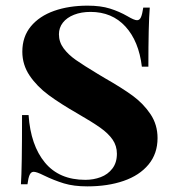

<svg xmlns="http://www.w3.org/2000/svg" viewBox="-20 -642 618 676"><path d="M428.7 -585Q452.6 -570.8 462.4 -570.8Q471.7 -570.8 476.3 -581.5Q481 -592.3 484.4 -615.2H507.3Q502.4 -555.2 502.4 -407.2H479.5Q468.8 -497.1 421.6 -548.6Q374.5 -600.1 298.8 -600.1Q266.1 -600.1 240.7 -590.1Q215.3 -580.1 201.4 -562.3Q187.5 -544.4 187.5 -521.5Q187.5 -494.1 203.9 -471.9Q220.2 -449.7 247.1 -430.9Q273.9 -412.1 324.2 -381.8L348.6 -367.2Q408.7 -333 446.8 -305.2Q484.9 -277.3 509.8 -240.2Q534.7 -203.1 534.7 -155.8Q534.7 -101.1 502.9 -62.7Q471.2 -24.4 415.3 -5.1Q359.4 14.2 287.6 14.2Q239.7 14.2 205.1 3.7Q170.4 -6.8 133.3 -24.9Q108.9 -37.1 98.6 -37.1Q89.4 -37.1 84.5 -26.6Q79.6 -16.1 76.7 6.8H53.7Q57.6 -48.3 57.6 -236.8H80.6Q87.9 -130.4 138.2 -69.6Q188.5 -8.8 280.3 -8.8Q309.1 -8.8 334.5 -18.3Q359.9 -27.8 375.7 -48.6Q391.6 -69.3 391.6 -100.6Q391.6 -128.4 376.5 -150.4Q361.3 -172.4 333 -192.4Q304.7 -212.4 253.9 -241.7Q192.4 -276.9 151.1 -307.4Q109.9 -337.9 84.2 -376Q58.6 -414.1 58.6 -460Q58.6 -512.7 88.6 -549.1Q118.7 -585.4 170.7 -603.8Q222.7 -622.1 288.6 -622.1Q334.5 -622.1 367.2 -611.8Q399.9 -601.6 428.7 -585Z"/></svg>

Font: TypoPRO Playfair Display SC
Style: Bold
Weight: 700
Designer: Claus Eggers Sørensen
Foundry: Claus Eggers Sørensen
Version: Version 1.004;PS 001.004;hotconv 1.0.70;makeotf.lib2.5.58329